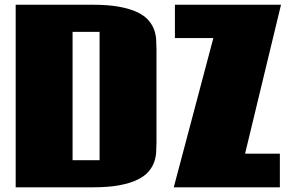

<svg xmlns="http://www.w3.org/2000/svg" viewBox="-20 -799 1254 819"><path d="M289.6 -115.7H404.8V-663.1H289.6ZM647.5 -191.9Q647.5 -172.4 646.2 -150.6Q645 -128.9 637.5 -107.4Q629.9 -85.9 613.3 -66.7Q596.7 -47.4 566.4 -32.5Q536.1 -17.6 489.5 -8.8Q442.9 0 374.5 0H46.9V-778.8H374.5Q442.9 -778.8 489.5 -770Q536.1 -761.2 566.4 -746.6Q596.7 -731.9 613.3 -712.6Q629.9 -693.4 637.5 -672.1Q645 -650.9 646.2 -629.2Q647.5 -607.4 647.5 -587.9ZM1178.7 -778.8 1025.4 -143.6H1173.8V0H721.2L890.1 -636.7H726.1V-778.8Z"/></svg>

Font: Coda Caption ExtraBold
Style: Regular
Weight: 800
Designer: vernon adams
Foundry: vernon adams
Version: Version 1.002